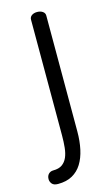

<svg xmlns="http://www.w3.org/2000/svg" viewBox="-149 -515 452 789"><g transform="rotate(-15 77.0 -120.5)"><path d="M95 -473Q109 -473 118.5 -466.5Q128 -460 128 -449V43Q128 85 120.5 119.5Q113 154 97.5 179Q82 204 57 218Q32 232 -4 232Q-22 232 -29.5 223Q-37 214 -37 203Q-37 189 -29 181Q-21 173 -9 173Q15 173 29 163Q43 153 50.5 136Q58 119 60.5 95Q63 71 63 43V-449Q63 -460 72 -466.5Q81 -473 95 -473Z"/></g></svg>

Font: Dosis
Style: Book
Weight: 400
Designer: EdgarTolentino, PabloImpallari, IginoMarini
Foundry: EdgarTolentino, PabloImpallari, IginoMarini
Version: Version 1.007